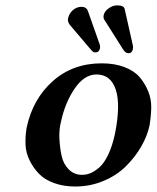

<svg xmlns="http://www.w3.org/2000/svg" viewBox="-20 -677 577 707"><path d="M230.5 -608.9Q228 -596.7 238.3 -584L316.4 -492.2Q322.8 -484.4 330.1 -483.9Q345.2 -483.9 348.1 -499Q349.6 -506.3 347.2 -513.2L304.7 -633.8Q304.7 -633.8 303.7 -635.7Q303.2 -637.7 302.7 -638.9Q302.2 -640.1 300.8 -642.3Q299.3 -644.5 297.6 -646Q295.9 -647.5 293.5 -648.9Q291 -650.4 287.8 -651.1Q284.7 -651.9 280.8 -651.9Q262.2 -651.9 248.3 -639.6Q234.4 -627.4 230.5 -608.9ZM361.8 -621.1Q359.9 -611.3 363.8 -605L432.6 -496.1Q441.9 -481 453.1 -481Q466.3 -481 469.2 -496.1Q470.7 -502.4 469.2 -509.8L439 -644Q436 -657.2 411.6 -657.2Q395 -657.2 379.9 -646.2Q364.7 -635.3 361.8 -621.1ZM335.4 -402.8Q290.5 -402.8 255.1 -351.1Q219.7 -299.3 204.6 -229Q197.3 -201.2 198.7 -167.2Q200.2 -133.3 206.8 -103.3Q213.4 -73.2 233.2 -53.2Q252.9 -33.2 282.2 -33.2Q297.9 -33.2 313 -39.3Q328.1 -45.4 345.7 -60.5Q363.3 -75.7 378.4 -107.4Q393.6 -139.2 403.3 -184.1Q424.8 -291.5 406.2 -347.2Q387.7 -402.8 335.4 -402.8ZM78.1 -207Q100.6 -312.5 174.3 -378.2Q248 -443.8 354.5 -443.8Q401.9 -443.8 437.7 -430.2Q473.6 -416.5 493.4 -393.8Q513.2 -371.1 525.4 -341.6Q537.6 -312 536.9 -280Q536.1 -248 530.8 -215.8Q522.5 -176.3 500.2 -137.7Q478 -99.1 444.3 -65.4Q410.6 -31.7 361.6 -11Q312.5 9.8 256.8 9.8Q214.4 9.8 179.7 -2.7Q145 -15.1 124 -36.6Q103 -58.1 89.1 -86.2Q75.2 -114.3 74 -145Q72.8 -175.8 78.1 -207Z"/></svg>

Font: Linux Libertine Slanted
Style: Semibold Slanted
Weight: 600
Designer: Philipp H. Poll
Foundry: Philipp H. Poll
Version: Version 5.1.1